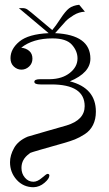

<svg xmlns="http://www.w3.org/2000/svg" viewBox="-20 -580 457 805"><path d="M22 100Q22 71 39 40.5Q56 10 96 -7Q105 -10 175 -30Q245 -50 259 -54Q335 -77 335 -135Q335 -226 195 -226H150Q124 -226 124 -237Q124 -248 149 -248H190Q241 -249 273 -274.5Q305 -300 305 -335Q305 -366 281.5 -392.5Q258 -419 200 -419Q118 -419 69 -380Q89 -378 102.5 -366.5Q116 -355 116 -334Q116 -314 102 -301Q88 -288 70 -288Q52 -288 38 -301Q24 -314 24 -336Q24 -375 61.5 -406Q99 -437 184 -441L59 -546H75Q86 -546 94.5 -540.5Q103 -535 143 -501Q176 -474 199 -454Q213 -470 233.5 -501.5Q254 -533 269.5 -545Q285 -557 312 -560L336 -531Q311 -530 289 -516.5Q267 -503 255.5 -491Q244 -479 211 -441Q359 -434 359 -334Q359 -275 273 -239Q382 -211 382 -112Q382 -80 370 -56Q358 -32 335.5 -17.5Q313 -3 294 4.5Q275 12 247 20Q115 57 107 61Q105 63 102 65Q70 88 70 124Q70 148 84.5 165Q99 182 120 182Q137 182 156 165.5Q175 149 179 149Q187 149 187 156Q187 169 166.5 186.5Q146 204 121 205Q78 205 50 174Q22 143 22 100Z"/></svg>

Font: CMU Serif
Style: Roman
Weight: 500
Version: Version 0.7.0